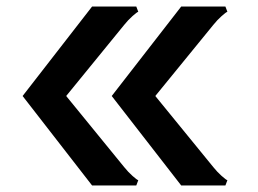

<svg xmlns="http://www.w3.org/2000/svg" viewBox="-20 -590 786 586"><path d="M402 -40 396 -24H261L49 -297L261 -570H396L402 -554Q398 -553 384.5 -541Q371 -529 359 -514L182 -297L359 -80Q371 -65 384.5 -53Q398 -41 402 -40ZM674 -40 668 -24H533L321 -297L533 -570H668L674 -554Q670 -553 656.5 -541Q643 -529 631 -514L454 -297L631 -80Q643 -65 656.5 -53Q670 -41 674 -40Z"/></svg>

Font: Farro
Style: Regular
Weight: 400
Designer: Aceler Chua
Foundry: Grayscale Limited
Version: Version 1.101